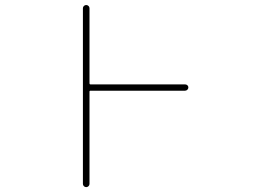

<svg xmlns="http://www.w3.org/2000/svg" viewBox="-20 -773 1040 770"><path d="M312.5 -35.2V-740.2Q312.5 -745.1 316.4 -749Q320.3 -752.9 325.7 -752.9Q331.1 -752.9 335 -749Q338.9 -745.1 338.9 -740.2V-439.5Q338.9 -434.6 342.8 -434.6H721.7Q727.5 -434.6 731.4 -431.2Q735.4 -427.7 735.4 -422.4Q735.4 -417 731.4 -413.1Q727.5 -409.2 721.7 -409.2H342.8Q338.9 -409.2 338.9 -405.3V-35.2Q338.9 -30.3 335 -26.4Q331.1 -22.5 325.7 -22.5Q320.3 -22.5 316.4 -26.4Q312.5 -30.3 312.5 -35.2Z"/></svg>

Font: Rounded-X Mgen+ 2m thin
Style: Regular
Weight: 100
Designer: [Source Han Sans]
Ryoko NISHIZUKA  (kana & ideographs); Paul D. Hunt (Latin, Greek & Cyrillic); Wenlong ZHANG  (bopomofo
Version: Version 1.059.20150602